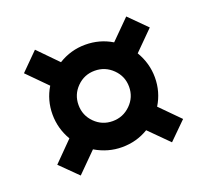

<svg xmlns="http://www.w3.org/2000/svg" viewBox="-105 -788 913 846"><g transform="rotate(-20 351.0 -365.0)"><path d="M227 -160 137 -70 56 -150 146 -241Q112 -299 112 -365Q112 -432 146 -488L56 -579L137 -660L226 -569Q284 -605 352 -605Q420 -605 476 -571L565 -660L646 -579L557 -490Q592 -431 592 -365Q592 -297 557 -240L646 -150L565 -70L476 -159Q420 -125 352 -125Q286 -125 227 -160ZM352 -247Q401 -247 436 -281.5Q471 -316 471 -365Q471 -414 436 -448.5Q401 -483 352 -483Q303 -483 268.5 -448.5Q234 -414 234 -365Q234 -316 268.5 -281.5Q303 -247 352 -247Z"/></g></svg>

Font: Enso
Style: Bold
Weight: 700
Designer: Coji Morishita
Foundry: UNDERFOREST DESIGN
Version: Version 1.000